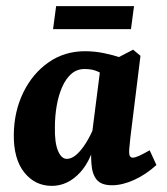

<svg xmlns="http://www.w3.org/2000/svg" viewBox="-20 -597 543 626"><path d="M149 9Q94 9 59 -35Q24 -79 25 -159Q26 -234 56 -295.5Q86 -357 138 -393.5Q190 -430 257 -430Q289 -430 320 -423.5Q351 -417 374 -409L338 -340Q319 -354 300.5 -363Q282 -372 256 -372Q231 -372 213 -356.5Q195 -341 183 -314Q171 -287 165 -253Q159 -219 159 -182Q158 -132 169 -105.5Q180 -79 198 -79Q211 -79 224.5 -89Q238 -99 253 -120Q268 -141 282 -172L297 -165Q282 -79 241.5 -35Q201 9 149 9ZM345 7Q310 7 295 -11.5Q280 -30 278 -65Q277 -78 277 -100Q277 -122 277 -137L308 -380L414 -435L438 -415L405 -148Q404 -136 402.5 -122.5Q401 -109 401 -101Q401 -83 413 -83Q420 -83 432.5 -88.5Q445 -94 468 -107L490 -59Q456 -28 417.5 -10.5Q379 7 345 7ZM163 -577H417L407 -502H153Z"/></svg>

Font: Yrsa
Style: Bold Italic
Weight: 700
Italic angle: -7.10001°
Version: Version 2.004